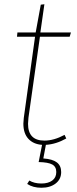

<svg xmlns="http://www.w3.org/2000/svg" viewBox="-20 -672 364 904"><path d="M114 -118Q112 -98 112 -89Q112 -10 189 -10Q234 -10 284 -37L292 -20Q244 7 196 10L184 74Q227 77 247.5 92.5Q268 108 268 138Q268 172 242 192Q216 212 175 212Q135 212 108 194L118 178Q141 192 175 192Q207 192 226 178Q245 164 245 138Q245 113 226 102.5Q207 92 162 91L178 10Q137 7 113.5 -18.5Q90 -44 90 -90Q90 -97 92 -117L145 -499H60L62 -519H148L172 -650L189 -652L170 -519H314L308 -499H168Z"/></svg>

Font: Fira Sans Thin
Style: Italic
Weight: 250
Italic angle: -8°
Designer: Carrois Corporate & Edenspiekermann AG
Foundry: Carrois Corporate GbR & Edenspiekermann AG
Version: Version 4.203